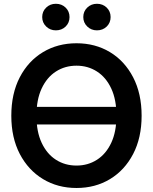

<svg xmlns="http://www.w3.org/2000/svg" viewBox="-20 -963 792 995"><path d="M617.2 -409.2V-317.9H136.7V-409.2ZM376.5 11.2Q279.3 11.2 202.9 -34.9Q126.5 -81.1 82.5 -165.3Q38.6 -249.5 38.6 -363.3Q38.6 -478 82.5 -562.5Q126.5 -647 202.9 -692.9Q279.3 -738.8 376.5 -738.8Q473.6 -738.8 549.8 -692.9Q626 -647 669.9 -562.5Q713.9 -478 713.9 -363.3Q713.9 -249 669.9 -164.8Q626 -80.6 549.8 -34.7Q473.6 11.2 376.5 11.2ZM376.5 -105Q435.5 -105 482.4 -135Q529.3 -165 556.4 -222.7Q583.5 -280.3 583.5 -363.3Q583.5 -446.8 556.4 -504.6Q529.3 -562.5 482.4 -592.5Q435.5 -622.6 376.5 -622.6Q316.9 -622.6 270 -592.5Q223.1 -562.5 196 -504.6Q168.9 -446.8 168.9 -363.3Q168.9 -280.3 196 -222.7Q223.1 -165 270 -135Q316.9 -105 376.5 -105ZM482.4 -805.7Q452.6 -805.7 432.1 -825.7Q411.6 -845.7 411.6 -874.5Q411.6 -903.8 432.1 -923.6Q452.6 -943.4 482.4 -943.4Q512.7 -943.4 533 -923.6Q553.2 -903.8 553.2 -874.5Q553.2 -845.2 533 -825.4Q512.7 -805.7 482.4 -805.7ZM269.5 -805.7Q239.7 -805.7 219.2 -825.7Q198.7 -845.7 198.7 -874.5Q198.7 -903.8 219.2 -923.6Q239.7 -943.4 269.5 -943.4Q299.8 -943.4 320.1 -923.6Q340.3 -903.8 340.3 -874.5Q340.3 -845.2 320.1 -825.4Q299.8 -805.7 269.5 -805.7Z"/></svg>

Font: Inter 28pt SemiBold
Style: Regular
Weight: 600
Designer: Rasmus Andersson
Foundry: rsms
Version: Version 4.001;git-66647c0bb